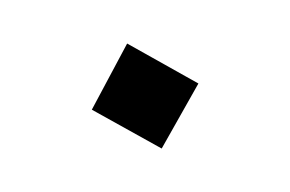

<svg xmlns="http://www.w3.org/2000/svg" viewBox="-48 -467 682 452"><g transform="rotate(-15 293.0 -241.0)"><path d="M299.3 -111.3 164.1 -242.2 284.7 -371.1 422.4 -236.8Z"/></g></svg>

Font: Cascadia Mono PL
Style: Bold
Weight: 700
Monospace: yes
Designer: Aaron Bell
Foundry: Saja Typeworks
Version: Version 2404.023; ttfautohint (v1.8.4)